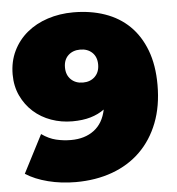

<svg xmlns="http://www.w3.org/2000/svg" viewBox="-52 -765 766 830"><g transform="rotate(-5 330.5 -350.0)"><path d="M312 -553Q280 -553 260 -534Q240 -515 240 -482Q240 -449 260 -429.5Q280 -410 312 -410Q344 -410 364 -429.5Q384 -449 384 -482Q384 -515 364 -534Q344 -553 312 -553ZM296 -716Q371 -716 433 -694.5Q495 -673 539 -630Q583 -587 607.5 -522.5Q632 -458 632 -372Q632 -280 604 -208Q576 -136 525 -86Q474 -36 402.5 -10Q331 16 244 16Q181 16 124 1.5Q67 -13 27 -39L112 -204Q143 -182 174.5 -174.5Q206 -167 239 -167Q299 -167 339 -197Q379 -227 391 -286Q365 -267 331 -257Q297 -247 252 -247Q204 -247 160.5 -262.5Q117 -278 84 -307.5Q51 -337 31.5 -378.5Q12 -420 12 -471Q12 -527 34 -572.5Q56 -618 94.5 -650Q133 -682 185 -699Q237 -716 296 -716Z"/></g></svg>

Font: Montserrat-Alt1 Black
Style: Regular
Weight: 900
Designer: Differentunic
Foundry: Differentunic
Version: Version 7.222